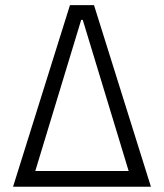

<svg xmlns="http://www.w3.org/2000/svg" viewBox="-20 -713 626 733"><path d="M29.8 0 247.1 -693.4H338.9L556.2 0ZM114.7 -60.1H471.2L295.9 -637.2H290Z"/></svg>

Font: Cascadia Code NF Light
Style: Regular
Weight: 300
Monospace: yes
Designer: Aaron Bell
Foundry: Saja Typeworks
Version: Version 2404.023; ttfautohint (v1.8.4)